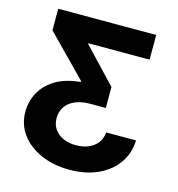

<svg xmlns="http://www.w3.org/2000/svg" viewBox="-109 -636 860 928"><g transform="rotate(15 321.0 -172.0)"><path d="M321.3 196.8Q241.2 196.8 178.5 169.2Q115.7 141.6 79.6 92.8Q43.5 43.9 43.5 -20Q43.5 -69.8 67.1 -114.5Q90.8 -159.2 139.9 -189.7Q189 -220.2 265.1 -227.1V-232.4L68.4 -433.1V-541H558.6V-417.5H252.4V-413.6L414.6 -242.2V-137.2H338.4Q292 -137.2 260.7 -123.3Q229.5 -109.4 213.4 -85Q197.3 -60.5 197.3 -29.3Q197.3 2.4 213.1 25.9Q229 49.3 256.8 61.8Q284.7 74.2 320.8 74.2Q356 74.2 383.8 62.5Q411.6 50.8 428.2 28.8Q444.8 6.8 446.8 -23.4H596.2Q594.2 41.5 559.3 91.1Q524.4 140.6 463.4 168.7Q402.3 196.8 321.3 196.8Z"/></g></svg>

Font: Inter 17pt
Style: Bold
Weight: 700
Version: Version 4.001;git-66647c0bb